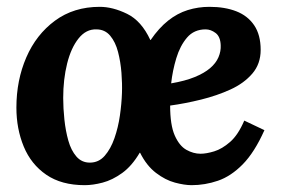

<svg xmlns="http://www.w3.org/2000/svg" viewBox="-20 -531 824 562"><path d="M593 -511Q638 -511 671.5 -498Q705 -485 724 -457Q743 -429 743 -385Q743 -344 718.5 -315.5Q694 -287 654.5 -269Q615 -251 568.5 -239.5Q522 -228 478 -222Q478 -165 491.5 -134.5Q505 -104 525.5 -92.5Q546 -81 567 -81Q584 -81 607 -88Q630 -95 653.5 -115.5Q677 -136 695 -178L754 -150Q725 -85 690.5 -50Q656 -15 618 -2Q580 11 541 11Q520 11 492 3.5Q464 -4 436.5 -25Q409 -46 390 -84H389Q366 -45 337.5 -24.5Q309 -4 280.5 3.5Q252 11 228 11Q160 11 115.5 -19.5Q71 -50 49.5 -102Q28 -154 28 -216Q28 -296 57 -363Q86 -430 141 -470.5Q196 -511 272 -511Q310 -511 352 -490.5Q394 -470 420 -414H421Q445 -449 472 -470.5Q499 -492 529.5 -501.5Q560 -511 593 -511ZM262 -445Q232 -446 210 -418.5Q188 -391 176.5 -345Q165 -299 165 -244Q165 -214 168.5 -181Q172 -148 180 -119.5Q188 -91 203.5 -73Q219 -55 243 -55Q269 -55 286.5 -75Q304 -95 315 -126.5Q326 -158 331 -193Q336 -228 337 -259Q338 -286 335.5 -318Q333 -350 325.5 -379Q318 -408 302.5 -426.5Q287 -445 262 -445ZM582 -445Q548 -445 527.5 -421Q507 -397 496 -360.5Q485 -324 481 -287Q522 -294 550 -305.5Q578 -317 595 -331.5Q612 -346 619.5 -363.5Q627 -381 626 -399Q625 -424 611 -434.5Q597 -445 582 -445Z"/></svg>

Font: Lora
Style: Bold Italic
Weight: 700
Italic angle: -3°
Designer: Olga Karpushina, Alexei Vanyashin (Cyrillic)
Foundry: Cyreal
Version: Version 3.004